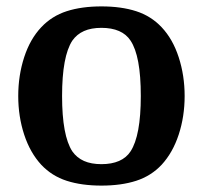

<svg xmlns="http://www.w3.org/2000/svg" viewBox="-20 -570 634 600"><path d="M557 -270Q557 -206 538.5 -149.5Q520 -93 485 -55Q452 -20 405.5 -5Q359 10 297 10Q235 10 188.5 -5Q142 -20 109 -55Q74 -93 55.5 -149.5Q37 -206 37 -270Q37 -334 55.5 -391Q74 -448 109 -485Q142 -520 188.5 -535Q235 -550 297 -550Q359 -550 405.5 -535Q452 -520 485 -485Q520 -448 538.5 -391Q557 -334 557 -270ZM206 -97Q220 -77 242.5 -67Q265 -57 297 -57Q329 -57 352 -67Q375 -77 388 -97Q420 -146 420 -270Q420 -333 412 -376Q404 -419 388 -443Q375 -463 352 -473Q329 -483 297 -483Q265 -483 242.5 -473Q220 -463 206 -443Q174 -394 174 -270Q174 -146 206 -97Z"/></svg>

Font: Domine
Style: Regular
Weight: 400
Designer: Pablo Impallari, Rodrigo Fuenzalida, Brenda Gallo
Foundry: Pablo Impallari, Rodrigo Fuenzalida, Brenda Gallo
Version: Version 2.000;September 19, 2022;FontCreator 14.0.0.2877 64-